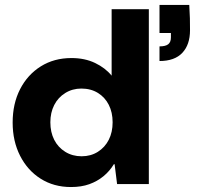

<svg xmlns="http://www.w3.org/2000/svg" viewBox="-20 -742 796 774"><path d="M266 12Q197 12 144 -21.5Q91 -55 61 -114Q31 -173 31 -248Q31 -324 61 -382.5Q91 -441 144.5 -474.5Q198 -508 268 -508Q322 -508 363.5 -488Q405 -468 430 -437V-705H580V0H452L442 -80H439Q422 -52 397 -31.5Q372 -11 340 0.5Q308 12 266 12ZM309 -112Q346 -112 374.5 -130Q403 -148 418.5 -178.5Q434 -209 434 -249Q434 -289 418.5 -319.5Q403 -350 374.5 -367.5Q346 -385 308 -385Q272 -385 243 -367Q214 -349 198.5 -318.5Q183 -288 183 -249Q183 -209 198.5 -178.5Q214 -148 243 -130Q272 -112 309 -112ZM623 -496V-555Q647 -555 658 -563.5Q669 -572 669 -591V-609H623V-722H743Q745 -692 745.5 -668.5Q746 -645 746 -620Q746 -562 715 -529Q684 -496 623 -496Z"/></svg>

Font: DM Sans 36pt Black
Style: Regular
Weight: 900
Designer: Colophon Foundry, Jonny Pinhorn
Foundry: Colophon Foundry
Version: Version 4.004;gftools[0.9.30]